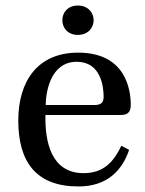

<svg xmlns="http://www.w3.org/2000/svg" viewBox="-20 -662 523 693"><path d="M205 -589C205 -562 224 -536 261 -536C298 -536 318 -562 318 -589C318 -616 298 -642 261 -642C224 -642 205 -616 205 -589ZM46 -227C46 -78 110 11 263 11C367 11 421 -47 446 -121L418 -136C392 -81 356 -37 282 -37C165 -37 142 -149 144 -247H415C435 -247 452 -252 452 -283C452 -338 434 -472 262 -472C115 -472 46 -368 46 -227ZM145 -283C145 -322 159 -439 257 -439C344 -439 354 -350 354 -313C354 -295 348 -283 322 -283Z"/></svg>

Font: erewhon
Style: Regular
Weight: 400
Version: Version 1.0.0